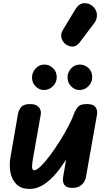

<svg xmlns="http://www.w3.org/2000/svg" viewBox="-20 -1189 662 1215"><path d="M167.5 6.5Q113.5 6.5 84.2 -22.8Q55 -52 46.2 -97.5Q37.5 -143 46 -192.5L93.5 -467Q98 -492 113.8 -511.2Q129.5 -530.5 170.5 -530.5Q209 -530.5 225.8 -510.8Q242.5 -491 238 -464.5L187.5 -179Q185.5 -165 184 -152.8Q182.5 -140.5 183 -131.2Q183.5 -122 186.8 -116.8Q190 -111.5 197 -111.5Q212 -111.5 238.2 -137.2Q264.5 -163 295.8 -204.5Q327 -246 357.8 -295Q388.5 -344 413.2 -391.2Q438 -438.5 450.5 -475Q462 -500.5 476 -515.5Q490 -530.5 531.5 -530.5Q570.5 -530.5 584.5 -510.8Q598.5 -491 594 -464.5L523 -63.5Q521.5 -55 513.2 -39.8Q505 -24.5 486.8 -12.2Q468.5 0 437 0Q400.5 0 387.2 -19.2Q374 -38.5 380 -72L398.5 -179Q380.5 -151.5 360.8 -124.5Q341 -97.5 318.8 -73.8Q296.5 -50 272.5 -32Q248.5 -14 222.2 -3.8Q196 6.5 167.5 6.5ZM483 -619.5Q452.5 -619.5 429.8 -643Q407 -666.5 407.5 -700Q408 -732.5 430.5 -756.5Q453 -780.5 485.5 -780.5Q516.5 -780.5 540.5 -757.8Q564.5 -735 563.5 -700Q563 -666.5 539.2 -643Q515.5 -619.5 483 -619.5ZM258 -619.5Q227.5 -619.5 204.8 -643Q182 -666.5 182.5 -700Q183.5 -732.5 206 -756.5Q228.5 -780.5 261 -780.5Q292 -780.5 315.8 -757.8Q339.5 -735 339 -700Q338.5 -666.5 314.5 -643Q290.5 -619.5 258 -619.5ZM401 -905.5Q378 -919.5 369.8 -945.8Q361.5 -972 378 -999.5L455 -1127Q479 -1167 511.8 -1168.8Q544.5 -1170.5 567.5 -1149Q591 -1128 593.2 -1098Q595.5 -1068 577 -1043.5L484.5 -921Q466 -896.5 444.2 -894.5Q422.5 -892.5 401 -905.5Z"/></svg>

Font: Edu QLD Hand
Style: Regular
Weight: 400
Designer: Tina and Corey Anderson, Eben Sorkin
Foundry: Sorkin Type Co.
Version: Version 2.000